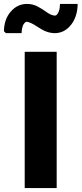

<svg xmlns="http://www.w3.org/2000/svg" viewBox="-45 -959 416 979"><path d="M-25 -800Q-24 -861 10 -900Q44 -939 93 -939Q122 -939 146.5 -926Q171 -913 191.5 -898Q212 -883 229 -880Q237 -879 243 -881H241Q260 -895 261 -939H351Q350 -873 316.5 -831.5Q283 -790 234 -790Q194 -790 151.5 -819Q109 -848 89 -848Q88 -848 87 -847Q86 -846 85 -846Q66 -832 65 -790H-15ZM81 0V-695H244V0Z"/></svg>

Font: Coval
Style: Black
Weight: 1000
Foundry: Context Ltd
Version: Version 001.000